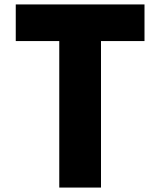

<svg xmlns="http://www.w3.org/2000/svg" viewBox="-20 -845 722 865"><path d="M51 -660H247V0H435V-660H631V-825H51Z"/></svg>

Font: Sztylet
Style: Bd
Weight: 700
Foundry: Cannot Into Space Fonts, PlusOne Fonts
Version: Version 0.12